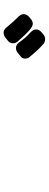

<svg xmlns="http://www.w3.org/2000/svg" viewBox="368 -1244 265 1040"><g transform="rotate(90 500.0 -723.5)"><path d="M266 -688Q255 -678 239 -678Q223 -678 212 -692Q180 -735 159.5 -752.5Q139 -770 139 -787Q139 -804 155 -817L167 -827Q178 -836 191 -836Q205 -836 216 -828Q246 -803 288 -752Q297 -741 297 -728Q297 -711 282 -701ZM185 -622Q171 -611 155.5 -611Q140 -611 127 -628Q94 -668 77 -684Q56 -703 56 -719.5Q56 -736 72 -750L84 -760Q96 -769 107.5 -769Q119 -769 133.5 -758.5Q148 -748 170 -725Q188 -706 206 -685Q214 -674 214 -662Q214 -645 200 -634Z"/></g></svg>

Font: Tsunagi Gothic Black
Style: Regular
Weight: 900
Designer: Yoshimichi Ohira
Foundry: Positype
Version: Version 1.001